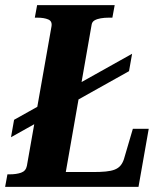

<svg xmlns="http://www.w3.org/2000/svg" viewBox="-38 -730 646 750"><path d="M5 -194 17 -262 478 -520 466 -452ZM410 -710 401 -661H387Q370 -661 355.5 -658.5Q341 -656 331.5 -650.5Q322 -645 320 -634L219 -58H325Q354 -58 375 -60Q396 -62 410 -67.5Q424 -73 432.5 -83Q441 -93 446 -108L481 -227H543L503 0H-18L-9 -49H0Q26 -49 44.5 -55.5Q63 -62 67 -82L163 -626Q167 -647 150.5 -654Q134 -661 108 -661H98L107 -710Z"/></svg>

Font: Roboto Serif 72pt SemiCondensed SemiBold
Style: Italic
Weight: 600
Width: 4
Italic angle: -10°
Designer: Greg Gazdowicz
Foundry: Commercial Type
Version: Version 1.008